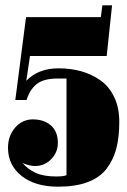

<svg xmlns="http://www.w3.org/2000/svg" viewBox="-20 -684 475 716"><path d="M37.1 -311 77.1 -620.1H356L361.8 -664.1H397.9L377.9 -475.1H91.8L78.1 -382.8Q123 -429.2 198.2 -429.2Q243.7 -429.2 283 -418.2Q322.3 -407.2 354.7 -384.3Q387.2 -361.3 406 -321.8Q424.8 -282.2 424.8 -230Q424.8 -172.4 413.6 -129.6Q402.3 -86.9 377 -54.2Q351.6 -21.5 306.4 -4.6Q261.2 12.2 196.8 12.2Q110.8 12.2 60.3 -28.1Q9.8 -68.4 9.8 -132.8Q9.8 -177.7 36.6 -208.3Q63.5 -238.8 102.1 -238.8Q144 -238.8 169.9 -216.1Q195.8 -193.4 195.8 -150.9Q195.8 -116.2 171.1 -90.6Q146.5 -64.9 109.9 -64.9Q90.3 -64.9 64 -76.2Q84.5 -52.2 113.8 -39.1Q143.1 -25.9 189.9 -25.9Q216.8 -25.9 228 -30.8V-391.1H194.8Q142.6 -391.1 116.7 -370.4Q90.8 -349.6 79.1 -311Z"/></svg>

Font: Lletraferida
Style: Heavy
Weight: 900
Designer: Josep Patau Bellart
Foundry: Josep Patau Bellart
Version: Version 1.000